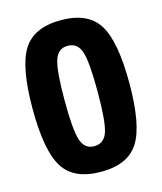

<svg xmlns="http://www.w3.org/2000/svg" viewBox="-108 -783 739 876"><g transform="rotate(-15 261.5 -345.0)"><path d="M262 -703Q389 -703 439.5 -623Q490 -543 490 -345Q490 -147 439.5 -67Q389 13 262 13Q134 13 83.5 -67Q33 -147 33 -345Q33 -543 83.5 -623Q134 -703 262 -703ZM261 -582Q216 -582 200 -533.5Q184 -485 184 -345Q184 -205 200 -156.5Q216 -108 261 -108Q308 -108 324 -156Q340 -204 340 -345Q340 -486 324 -534Q308 -582 261 -582Z"/></g></svg>

Font: exo2condensed_b
Style: Bold
Weight: 700
Width: 3
Designer: Natanael Gama
Version: Version 1.001;PS 001.001;hotconv 1.0.70;makeotf.lib2.5.58329